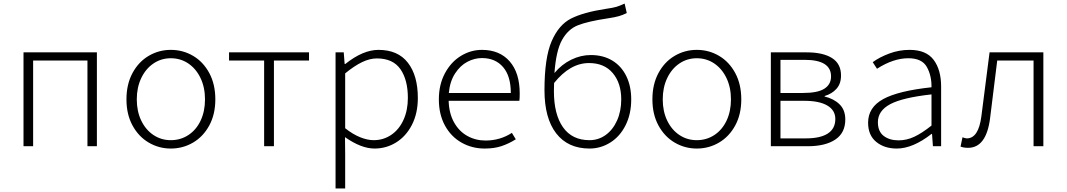

<svg xmlns="http://www.w3.org/2000/svg" viewBox="-20 -821 5989 1078"><path d="M112 -527H524V0H471V-481H166V0H112Z M690 -263Q690 -348 724 -411Q758 -474 815 -507.5Q872 -541 939 -541Q1007 -541 1064 -507.5Q1121 -474 1155 -411Q1189 -348 1189 -263Q1189 -179 1155 -116.5Q1121 -54 1064 -20.5Q1007 13 939 13Q872 13 815 -20.5Q758 -54 724 -116.5Q690 -179 690 -263ZM1131 -263Q1131 -330 1106 -382.5Q1081 -435 1037.5 -464.5Q994 -494 939 -494Q885 -494 841.5 -464.5Q798 -435 773 -382.5Q748 -330 748 -263Q748 -196 773 -144Q798 -92 841.5 -63Q885 -34 939 -34Q994 -34 1038 -63Q1082 -92 1106.5 -144Q1131 -196 1131 -263Z M1463 -481H1266V-527H1715V-481H1518V0H1463Z M1864 -527H1910L1915 -462H1919Q2018 -541 2105 -541Q2214 -541 2270 -469Q2326 -397 2326 -271Q2326 -185 2293 -120.5Q2260 -56 2204.5 -21.5Q2149 13 2083 13Q2008 13 1917 -51L1918 45V237H1864ZM2270 -271Q2270 -373 2228 -433Q2186 -493 2096 -493Q2056 -493 2012.5 -472Q1969 -451 1918 -409V-101Q1961 -67 2002 -50.5Q2043 -34 2078 -34Q2133 -34 2177 -64Q2221 -94 2245.5 -148Q2270 -202 2270 -271Z M2444 -263Q2444 -346 2478 -409.5Q2512 -473 2567.5 -507Q2623 -541 2686 -541Q2785 -541 2841.5 -476.5Q2898 -412 2898 -296Q2898 -268 2896 -255H2499Q2501 -185 2529 -134.5Q2557 -84 2603.5 -58Q2650 -32 2706 -32Q2788 -32 2854 -75L2876 -39Q2836 -14 2795.5 -0.5Q2755 13 2701 13Q2630 13 2571 -20.5Q2512 -54 2478 -116.5Q2444 -179 2444 -263ZM2848 -299Q2848 -394 2804.5 -444.5Q2761 -495 2686 -495Q2644 -495 2604 -474Q2564 -453 2535 -408.5Q2506 -364 2500 -299Z M3037 -315Q3037 -496 3077 -589Q3117 -682 3186.5 -717Q3256 -752 3380 -771Q3422 -777 3440.5 -782.5Q3459 -788 3487 -801L3499 -748Q3478 -737 3455.5 -730.5Q3433 -724 3393 -718Q3280 -701 3224.5 -679Q3169 -657 3135.5 -596.5Q3102 -536 3093 -411Q3134 -460 3187.5 -486Q3241 -512 3297 -512Q3366 -512 3417 -481.5Q3468 -451 3496 -394.5Q3524 -338 3524 -263Q3524 -181 3492.5 -118Q3461 -55 3407 -21Q3353 13 3290 13Q3169 13 3103 -72Q3037 -157 3037 -315ZM3290 -34Q3340 -34 3380.5 -63Q3421 -92 3444.5 -144.5Q3468 -197 3468 -263Q3468 -354 3420.5 -410.5Q3373 -467 3287 -467Q3181 -467 3091 -355L3090 -309Q3090 -179 3141 -106.5Q3192 -34 3290 -34Z M3643 -263Q3643 -348 3677 -411Q3711 -474 3768 -507.5Q3825 -541 3892 -541Q3960 -541 4017 -507.5Q4074 -474 4108 -411Q4142 -348 4142 -263Q4142 -179 4108 -116.5Q4074 -54 4017 -20.5Q3960 13 3892 13Q3825 13 3768 -20.5Q3711 -54 3677 -116.5Q3643 -179 3643 -263ZM4084 -263Q4084 -330 4059 -382.5Q4034 -435 3990.5 -464.5Q3947 -494 3892 -494Q3838 -494 3794.5 -464.5Q3751 -435 3726 -382.5Q3701 -330 3701 -263Q3701 -196 3726 -144Q3751 -92 3794.5 -63Q3838 -34 3892 -34Q3947 -34 3991 -63Q4035 -92 4059.5 -144Q4084 -196 4084 -263Z M4308 -527H4510Q4601 -527 4651.5 -495Q4702 -463 4702 -397Q4702 -351 4676.5 -322.5Q4651 -294 4610 -282V-279Q4661 -267 4693.5 -235.5Q4726 -204 4726 -150Q4726 -75 4670 -37.5Q4614 0 4515 0H4308ZM4646 -392Q4646 -485 4498 -485H4362V-299H4488Q4571 -299 4608.5 -323Q4646 -347 4646 -392ZM4670 -153Q4670 -202 4625 -228.5Q4580 -255 4496 -255H4362V-44H4503Q4586 -44 4628 -71.5Q4670 -99 4670 -153Z M4854 -132Q4854 -218 4938.5 -264.5Q5023 -311 5210 -331Q5211 -397 5183.5 -445.5Q5156 -494 5080 -494Q4996 -494 4904 -435L4880 -472Q4918 -500 4973 -520.5Q5028 -541 5087 -541Q5180 -541 5222 -485Q5264 -429 5264 -335V0H5218L5213 -69H5210Q5105 13 5015 13Q4945 13 4899.5 -24.5Q4854 -62 4854 -132ZM5210 -116V-291Q5047 -273 4978 -236Q4909 -199 4909 -135Q4909 -83 4941.5 -58Q4974 -33 5025 -33Q5070 -33 5113 -53Q5156 -73 5210 -116Z M5373 2 5384 -50Q5402 -44 5408 -44Q5474 -44 5490 -168L5536 -527H5838V0H5783V-481H5579L5539 -158Q5518 9 5415 9Q5391 9 5373 2Z"/></svg>

Font: Nebula Sans Light
Style: Regular
Weight: 300
Designer: Paul D. Hunt for Adobe (as Source Sans)
Foundry: Nebula Entertainment & Broadcasting LLC
Version: Version 1.010